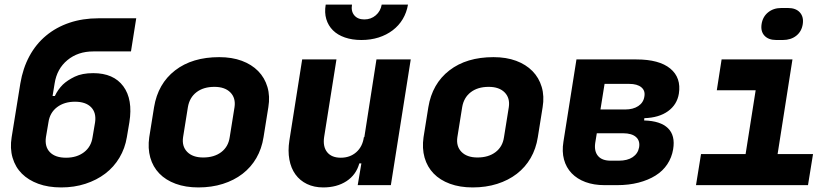

<svg xmlns="http://www.w3.org/2000/svg" viewBox="-20 -810 3640 840"><path d="M181 -210Q175 -168 198.5 -144Q222 -120 269 -120Q316 -120 347.5 -144Q379 -168 385 -210L396 -275Q402 -317 378.5 -341Q355 -365 308 -365Q261 -365 229.5 -341Q198 -317 192 -275ZM69 -445Q80 -511 108.5 -564Q137 -617 181.5 -654Q226 -691 284 -710.5Q342 -730 411 -730H576L553 -585H388Q321 -585 275 -547Q229 -509 219 -445L210 -390H220Q233 -418 255 -440Q275 -459 307 -474.5Q339 -490 388 -490Q477 -490 519.5 -432.5Q562 -375 546 -275L535 -210Q527 -161 502.5 -120Q478 -79 440.5 -50.5Q403 -22 354 -6Q305 10 248 10Q191 10 147.5 -6Q104 -22 75.5 -50.5Q47 -79 35 -120Q23 -161 31 -210Z M781 -210Q775 -170 799 -145.5Q823 -121 869 -121Q917 -121 948 -144.5Q979 -168 985 -210L1006 -341Q1012 -381 988 -405.5Q964 -430 918 -430Q870 -430 839.5 -406.5Q809 -383 802 -341ZM654 -341Q671 -444 746 -502Q821 -560 939 -560Q995 -560 1038 -544Q1081 -528 1109.5 -499Q1138 -470 1150 -429.5Q1162 -389 1154 -341L1133 -210Q1125 -159 1101.5 -118.5Q1078 -78 1041 -49.5Q1004 -21 955 -5.5Q906 10 848 10Q792 10 748.5 -6Q705 -22 677 -51Q649 -80 637.5 -120.5Q626 -161 633 -210Z M1246 -195 1302 -550H1452L1398 -210Q1392 -168 1411.5 -144Q1431 -120 1471 -120Q1511 -120 1538.5 -144Q1566 -168 1572 -210H1574L1627 -550H1777L1690 0H1545L1561 -95H1552Q1538 -45 1496 -17.5Q1454 10 1394 10Q1354 10 1323 -5Q1292 -20 1272.5 -47Q1253 -74 1246 -112Q1239 -150 1246 -195ZM1405 -790H1520Q1515 -761 1530 -743Q1545 -725 1574 -725Q1603 -725 1624 -743Q1645 -761 1650 -790H1765Q1759 -755 1742 -726.5Q1725 -698 1698 -677.5Q1671 -657 1636.5 -646Q1602 -635 1561 -635Q1521 -635 1489 -646Q1457 -657 1436.5 -677.5Q1416 -698 1407.5 -726.5Q1399 -755 1405 -790Z M1981 -210Q1975 -170 1999 -145.5Q2023 -121 2069 -121Q2117 -121 2148 -144.5Q2179 -168 2185 -210L2206 -341Q2212 -381 2188 -405.5Q2164 -430 2118 -430Q2070 -430 2039.5 -406.5Q2009 -383 2002 -341ZM1854 -341Q1871 -444 1946 -502Q2021 -560 2139 -560Q2195 -560 2238 -544Q2281 -528 2309.5 -499Q2338 -470 2350 -429.5Q2362 -389 2354 -341L2333 -210Q2325 -159 2301.5 -118.5Q2278 -78 2241 -49.5Q2204 -21 2155 -5.5Q2106 10 2048 10Q1992 10 1948.5 -6Q1905 -22 1877 -51Q1849 -80 1837.5 -120.5Q1826 -161 1833 -210Z M2607 -331H2715Q2750 -331 2772.5 -346Q2795 -361 2799 -387Q2804 -413 2786 -428Q2768 -443 2733 -443H2625ZM2584 -184Q2579 -148 2596.5 -127.5Q2614 -107 2652 -107H2687Q2725 -107 2748 -122.5Q2771 -138 2776 -165Q2781 -194 2762.5 -210.5Q2744 -227 2706 -227H2591ZM2764 -550Q2864 -550 2912.5 -510Q2961 -470 2950 -400Q2942 -352 2902.5 -323.5Q2863 -295 2799 -293L2798 -283Q2870 -281 2902.5 -249Q2935 -217 2925 -157Q2919 -121 2899.5 -91.5Q2880 -62 2848 -42Q2816 -22 2773.5 -11Q2731 0 2680 0H2625Q2578 0 2541.5 -13.5Q2505 -27 2481 -52Q2457 -77 2447.5 -112Q2438 -147 2445 -190L2502 -550Z M3025 0 3047 -136H3242L3286 -415H3116L3137 -550H3447L3382 -136H3537L3515 0ZM3312 -705Q3317 -737 3340.5 -756Q3364 -775 3398 -775H3428Q3462 -775 3479.5 -755.5Q3497 -736 3492 -704Q3487 -672 3463.5 -653.5Q3440 -635 3405 -635H3376Q3342 -635 3324.5 -654Q3307 -673 3312 -705Z"/></svg>

Font: JetBrains Mono ExtraBold
Style: Italic
Weight: 800
Designer: Philipp Nurullin, Konstantin Bulenkov
Foundry: JetBrains
Version: Version 1.000; ttfautohint (v1.8.3)